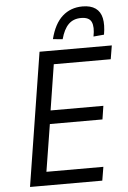

<svg xmlns="http://www.w3.org/2000/svg" viewBox="-61 -967 676 1011"><g transform="rotate(-5 277.0 -461.5)"><path d="M56 0 168 -705H550L538 -633H237L199 -392H478L467 -321H189L149 -72H450L438 0ZM295 -760 244 -765Q264 -845 307.5 -884Q351 -923 414 -923Q457 -923 482.5 -905Q508 -887 515.5 -852Q523 -817 514 -765L458 -760Q468 -810 456 -836.5Q444 -863 401 -863Q360 -863 334.5 -837.5Q309 -812 295 -760Z"/></g></svg>

Font: Nunito Sans 7pt Condensed
Style: Italic
Weight: 400
Width: 3
Italic angle: -9°
Designer: Vernon Adams
Foundry: Vernon Adams
Version: Version 3.101;gftools[0.9.27]